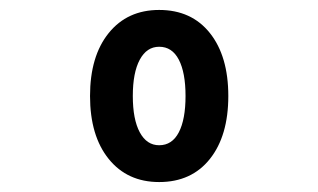

<svg xmlns="http://www.w3.org/2000/svg" viewBox="-20 -837 640 386"><path d="M300 -471Q236 -471 198.5 -517.5Q161 -564 161 -644Q161 -724 198.5 -770.5Q236 -817 300 -817Q365 -817 402 -770.5Q439 -724 439 -644Q439 -564 402 -517.5Q365 -471 300 -471ZM300 -545Q326 -545 339.5 -571Q353 -597 353 -644Q353 -691 339.5 -717Q326 -743 300 -743Q275 -743 261 -717Q247 -691 247 -644Q247 -597 261 -571Q275 -545 300 -545Z"/></svg>

Font: Martian Mono Condensed
Style: Regular
Weight: 400
Width: 3
Designer: Roman Shamin
Foundry: Evil Martians
Version: Version 1.000